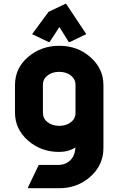

<svg xmlns="http://www.w3.org/2000/svg" viewBox="-20 -787 631 1007"><path d="M322.3 -766.6H327.1L432.6 -607.9L345.7 -566.4H340.8L291.5 -645.5L240.2 -566.4H235.4L148.4 -607.9L234.4 -724.6ZM352.1 -146Q376 -165 376 -194.3V-342.8Q375.5 -372.6 351.1 -391.4Q326.7 -410.2 290.3 -410.2Q253.9 -410.2 229 -391.1Q205.1 -372.1 205.1 -342.8V-194.3Q205.6 -164.6 230 -145.8Q254.4 -127 290.8 -127Q327.1 -127 352.1 -146ZM127 200.2V195.3L183.1 78.1H283.7Q329.1 78.1 355 46.9Q373.5 24.9 375.5 -13.7Q338.9 9.8 290 9.8Q194.8 9.8 127 -49.8Q58.6 -109.9 58.6 -196.8V-340.3Q58.6 -429.2 127 -487.8Q195.8 -546.9 291 -546.9Q386.7 -546.9 454.1 -487.3Q522.5 -427.2 522.5 -340.3V-11.7Q522.5 78.6 454.1 139.6Q385.7 200.2 290.5 200.2Z"/></svg>

Font: Nova Round
Style: Bold
Weight: 700
Designer: Wojciech Kalinowski "wmk69" (wmk69@o2.pl)
Foundry: Wojciech Kalinowski "wmk69" (wmk69@o2.pl)
Version: Version 3.1.0; 2021-05-23